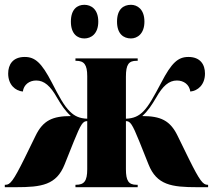

<svg xmlns="http://www.w3.org/2000/svg" viewBox="-27 -779 886 799"><path d="M518 -619C544 -619 574 -638 574 -689C574 -741 544 -759 518 -759C487 -759 460 -741 460 -689C460 -638 487 -619 518 -619ZM324 -619C352 -619 382 -638 382 -689C382 -741 352 -759 324 -759C295 -759 268 -741 268 -689C268 -638 295 -619 324 -619ZM-7 0H39C146 0 208 -9 242 -95L280 -190C310 -264 318 -275 336 -275V-75C336 -25 323 -10 289 -10H287V0H546V-10H541C508 -10 497 -27 497 -75V-275C515 -275 523 -264 553 -190L591 -95C625 -9 687 0 794 0H839V-10H837C818 -10 805 -25 758 -120L712 -214C681 -278 641 -296 565 -296C590 -319 604 -341 623 -373C650 -421 676 -444 709 -444C738 -444 761 -427 765 -398C796 -401 826 -426 826 -473C826 -510 807 -542 757 -542C714 -542 687 -518 644 -435C614 -379 593 -339 569 -315C550 -296 529 -286 497 -285V-460C497 -511 509 -526 541 -526H546V-536H287V-526H290C323 -526 336 -510 336 -462V-285C304 -286 283 -296 264 -315C239 -339 218 -379 189 -435C146 -518 119 -542 76 -542C26 -542 7 -510 7 -473C7 -426 37 -401 68 -398C72 -427 95 -444 124 -444C157 -444 183 -421 210 -373C229 -341 243 -319 268 -296C192 -296 152 -278 121 -214L75 -120C28 -25 15 -10 -4 -10H-7Z"/></svg>

Font: Noto Serif Display Condensed Black
Style: Regular
Weight: 900
Width: 3
Designer: Monotype Design Team
Foundry: Monotype Imaging Inc.
Version: Version 2.009